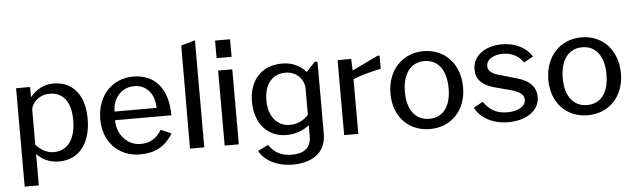

<svg xmlns="http://www.w3.org/2000/svg" viewBox="-54 -966 4472 1351"><g transform="rotate(-5 2182.0 -290.5)"><path d="M171 -458V-530H72V165H172V-57C207 -19 259 10 329 10C463 10 555 -90 555 -272C555 -453 461 -540 339 -540C243 -540 198 -487 171 -458ZM172 -122V-364C172 -413 226 -471 304 -471C386 -471 453 -415 453 -272C453 -129 389 -59 299 -59C248 -59 209 -83 172 -122Z M746 -245H1144C1144 -433 1053 -540 899 -540C755 -540 643 -432 643 -259C643 -100 751 10 901 10C1003 10 1077 -25 1134 -118L1060 -150C1024 -89 975 -63 911 -63C819 -63 746 -142 746 -245ZM1045 -306H748C747 -392 804 -472 902 -472C990 -472 1045 -401 1045 -306Z M1355 -756 1256 -728 1254 0H1355Z M1599 -530H1499V0H1599ZM1602 -742H1496V-618H1602Z M1966 175C2102 175 2201 112 2201 -21V-530L2184 -534L2119 -466C2084 -506 2030 -540 1952 -540C1804 -540 1717 -440 1717 -290C1717 -142 1802 -36 1941 -36C2007 -36 2063 -61 2101 -91V-13C2101 75 2042 105 1966 105C1881 106 1835 68 1803 22L1730 58C1764 125 1852 175 1966 175ZM1970 -105C1881 -105 1819 -176 1819 -291C1819 -416 1886 -474 1970 -474C2046 -474 2101 -416 2101 -350V-165C2068 -127 2020 -105 1970 -105Z M2343 0H2443V-387C2509 -412 2570 -429 2640 -442V-536H2626L2442 -448L2439 -530H2343Z M2949 10C3102 10 3206 -103 3206 -263C3206 -425 3103 -540 2950 -540C2800 -540 2693 -427 2693 -262C2693 -102 2796 10 2949 10ZM2951 -62C2853 -62 2795 -138 2795 -265C2795 -392 2853 -470 2950 -470C3047 -470 3104 -393 3104 -265C3104 -137 3048 -62 2951 -62Z M3648 -399 3715 -435C3679 -496 3601 -540 3506 -540C3380 -540 3296 -474 3297 -378C3297 -312 3337 -265 3437 -240L3540 -213C3606 -195 3631 -171 3631 -138C3631 -90 3575 -60 3503 -60C3415 -59 3368 -100 3335 -149L3269 -113C3303 -42 3390 10 3502 10C3630 10 3723 -53 3723 -149C3723 -214 3683 -267 3588 -292L3464 -328C3401 -346 3388 -371 3388 -395C3388 -443 3438 -473 3505 -473C3572 -473 3621 -442 3648 -399Z M4064 10C4217 10 4321 -103 4321 -263C4321 -425 4218 -540 4065 -540C3915 -540 3808 -427 3808 -262C3808 -102 3911 10 4064 10ZM4066 -62C3968 -62 3910 -138 3910 -265C3910 -392 3968 -470 4065 -470C4162 -470 4219 -393 4219 -265C4219 -137 4163 -62 4066 -62Z"/></g></svg>

Font: Bisquit Text
Style: Regular
Weight: 400
Version: Version 1.004;Glyphs 3.2.3 (3260)